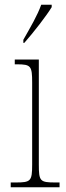

<svg xmlns="http://www.w3.org/2000/svg" viewBox="-20 -786 277 806"><path d="M78 -619V-606H82C121 -650 176 -721 197 -756V-766H153C137 -721 108 -672 78 -619ZM25 0H230V-20H213C148 -20 143 -25 143 -95V-536H42V-516H51C110 -516 115 -509 115 -439V-95C115 -25 109 -20 45 -20H25Z"/></svg>

Font: Noto Serif Devanagari Condensed Thin
Style: Regular
Weight: 100
Width: 3
Designer: Universal Thirst, Indian Type Foundry and the Monotype Design Team
Foundry: Monotype Imaging Inc.
Version: Version 2.004